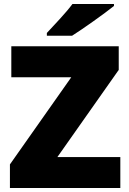

<svg xmlns="http://www.w3.org/2000/svg" viewBox="-20 -947 651 967"><path d="M554 -917V-927H345C312 -882 250 -818 216 -781V-767H343C397 -801 507 -879 554 -917ZM586 0V-156H269L578 -595V-714H37V-558H339L30 -119V0Z"/></svg>

Font: Noto Sans Lao Looped Black
Style: Regular
Weight: 900
Designer: Mark Frömberg, Ben Mitchell
Foundry: The Fontpad Ltd
Version: Version 1.002